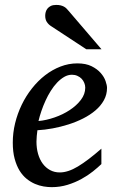

<svg xmlns="http://www.w3.org/2000/svg" viewBox="-20 -752 474 784"><path d="M328.1 -394Q328.1 -403.8 324.2 -413.3Q320.3 -422.9 313.5 -430.2Q306.6 -437.5 296.4 -442.1Q286.1 -446.8 273.9 -446.8Q257.3 -446.8 242.2 -438Q227.1 -429.2 213.1 -414.6Q199.2 -399.9 187.3 -380.9Q175.3 -361.8 165.8 -340.8Q156.2 -319.8 148.9 -298.3Q141.6 -276.9 137.2 -257.8Q168.9 -260.7 202.9 -272.5Q236.8 -284.2 264.6 -302.5Q292.5 -320.8 310.3 -344.2Q328.1 -367.7 328.1 -394ZM417 -393.1Q417 -365.7 404.3 -342.8Q391.6 -319.8 369.9 -301.3Q348.1 -282.7 319.6 -268.3Q291 -253.9 259.5 -243.9Q228 -233.9 195.3 -227.8Q162.6 -221.7 132.8 -220.2Q131.3 -210.4 130.1 -196.8Q128.9 -183.1 128.9 -173.8Q128.9 -146.5 135.5 -123.5Q142.1 -100.6 154.5 -83.7Q167 -66.9 184.6 -57.4Q202.1 -47.9 224.1 -47.9Q257.8 -47.9 298.3 -72.3Q338.9 -96.7 394 -145V-82Q379.9 -68.4 359.4 -52Q338.9 -35.6 312.7 -21.2Q286.6 -6.8 255.9 2.7Q225.1 12.2 190.9 12.2Q175.8 12.2 158 9.3Q140.1 6.3 122.6 -1.2Q105 -8.8 88.6 -22Q72.3 -35.2 59.8 -55.4Q47.4 -75.7 39.8 -103.8Q32.2 -131.8 32.2 -169.9Q32.2 -209.5 41.7 -248.8Q51.3 -288.1 68.6 -324Q85.9 -359.9 110.4 -390.9Q134.8 -421.9 164.1 -444.6Q193.4 -467.3 226.8 -480.2Q260.3 -493.2 295.9 -493.2Q330.6 -493.2 353.8 -481.7Q377 -470.2 391.1 -454.1Q405.3 -438 411.1 -420.9Q417 -403.8 417 -393.1ZM332.5 -550.8 187.5 -646Q177.2 -652.8 170.9 -662.8Q164.6 -672.9 164.6 -688Q164.6 -695.3 166.7 -703.1Q168.9 -710.9 174.1 -717.3Q179.2 -723.6 187.7 -727.8Q196.3 -731.9 209.5 -731.9Q220.2 -731.9 227.8 -730Q235.4 -728 241.2 -724.9Q247.1 -721.7 251.7 -717Q256.3 -712.4 260.7 -707L394.5 -550.8Z"/></svg>

Font: Charis SIL Afr
Style: Italic
Weight: 400
Italic angle: -11°
Foundry: SIL International
Version: Version 5.000